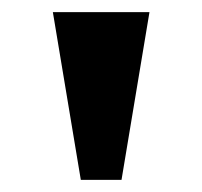

<svg xmlns="http://www.w3.org/2000/svg" viewBox="-20 -734 333 316"><path d="M113 -438 67 -714H226L180 -438Z"/></svg>

Font: Noto Serif Kannada
Style: Regular
Weight: 400
Designer: Universal Thirst, Indian Type Foundry and the Monotype Design Team
Foundry: Monotype Imaging Inc.
Version: Version 2.003